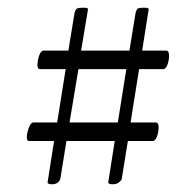

<svg xmlns="http://www.w3.org/2000/svg" viewBox="-20 -539 508 497"><path d="M404 -360H340L318 -222H383Q390 -222 390.5 -211.5Q391 -201 387.5 -189Q384 -177 377 -174H311L295 -75Q294 -72 288 -67Q282 -62 271 -62Q264 -62 262 -64Q260 -66 260 -66L277 -174H152L136 -75Q135 -72 130 -67Q125 -62 114 -62Q107 -62 105 -64Q103 -66 103 -66L120 -174H55Q49 -174 49.5 -185Q50 -196 54.5 -208Q59 -220 65 -222H128L150 -360H83Q77 -360 77 -371Q77 -382 81 -394Q85 -406 91 -408H157L173 -506Q175 -513 178 -516Q181 -519 195 -519Q202 -519 204 -518.5Q206 -518 208 -516L190 -408H315L331 -506Q333 -513 335.5 -516Q338 -519 352 -519Q359 -519 361 -518.5Q363 -518 365 -516L348 -408H410Q417 -408 417.5 -397Q418 -386 414.5 -374.5Q411 -363 404 -360ZM183 -360 160 -222H285L307 -360Z"/></svg>

Font: Amiri Quran
Style: Regular
Weight: 400
Designer: Khaled Hosny
Version: Version 0.117